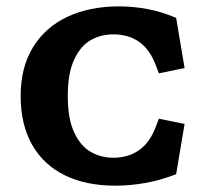

<svg xmlns="http://www.w3.org/2000/svg" viewBox="-20 -576 660 608"><path d="M45.4 -272.1Q45.4 -362.6 84.5 -426.4Q123.7 -490.2 193.9 -523Q264.1 -555.8 356.8 -555.8Q403.9 -555.8 449.2 -546.9Q494.4 -538.1 537.8 -519.3L564.5 -360.6L483.1 -343.7L473.4 -369.2Q454.5 -419.9 420.3 -443.6Q386.1 -467.2 339.2 -467.2Q300.5 -467.2 268.1 -449.5Q235.8 -431.7 215.2 -388Q194.6 -344.3 194.6 -272.1Q194.6 -199.4 215.2 -156Q235.8 -112.5 268.1 -94.5Q300.5 -76.5 339.2 -76.5Q385.7 -76.5 419.9 -100.2Q454.1 -123.8 473.4 -174.5L483.1 -200.1L564.5 -183.6L537.8 -24.4Q490.3 -5.8 441.9 3.1Q393.5 12 345.5 12Q252.8 12 185.6 -20.8Q118.3 -53.5 81.9 -117.3Q45.4 -181.1 45.4 -272.1Z"/></svg>

Font: Monaspace Xenon Var ExtraLight
Style: Regular
Weight: 200
Designer: Riley Cran and the Lettermatic Team
Version: Version 1.200 (Monaspace Xenon Var)